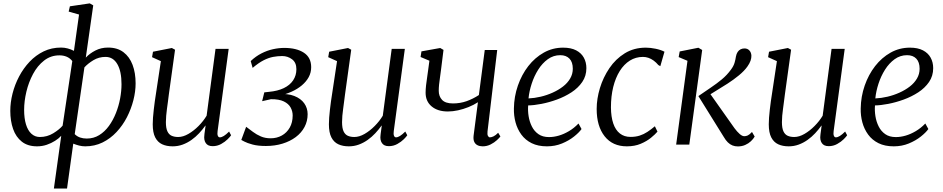

<svg xmlns="http://www.w3.org/2000/svg" viewBox="-20 -836 5454 1110"><path d="M291.5 254 334 -51Q320 -35.5 298.2 -21.8Q276.5 -8 250.2 1Q224 10 194 10Q140.5 10 106.2 -17Q72 -44 55.8 -90.2Q39.5 -136.5 39.5 -195Q39.5 -244 52.5 -295.2Q65.5 -346.5 90.5 -394Q115.5 -441.5 151.2 -479.2Q187 -517 232.5 -539Q278 -561 333 -561Q352.5 -561 371.2 -556Q390 -551 407.5 -542L437 -752L377 -769L384 -799.5L499 -816.5L519 -805L476 -503Q498.5 -527 531.5 -544Q564.5 -561 604.5 -561Q658.5 -561 693.8 -534.2Q729 -507.5 746.5 -461Q764 -414.5 764 -354Q764 -307 751 -256.2Q738 -205.5 713.8 -158.2Q689.5 -111 653.8 -72.8Q618 -34.5 572.5 -12.2Q527 10 472.5 10Q455 10 437.2 5.5Q419.5 1 403.5 -5.5L367.5 254ZM342 -109.5 398 -483Q384 -500.5 365.2 -508.2Q346.5 -516 323.5 -516Q273.5 -516 235 -486Q196.5 -456 171 -408.2Q145.5 -360.5 132.5 -305.8Q119.5 -251 119.5 -201Q119.5 -152 130.2 -116.8Q141 -81.5 161.5 -62.8Q182 -44 210.5 -44Q252.5 -44 287.8 -65.5Q323 -87 342 -109.5ZM468 -446.5 412 -60.5Q425.5 -47 443 -41Q460.5 -35 481.5 -35Q521.5 -35 553.5 -54.8Q585.5 -74.5 609.8 -108Q634 -141.5 650.2 -182.5Q666.5 -223.5 674.5 -266.8Q682.5 -310 682.5 -349Q682.5 -424 658.2 -465.5Q634 -507 590 -507Q551.5 -507 520 -488Q488.5 -469 468 -446.5Z M978 10Q943 10 917.2 -2Q891.5 -14 877.2 -41.8Q863 -69.5 863 -117.5Q863 -134 864.5 -156Q866 -178 869 -202.5Q872 -227 875 -250.5Q878 -274 881.5 -293.5L910 -482.5L859 -505.5L864.5 -537L973.5 -558.5L992 -548.5L956 -289Q953.5 -268.5 950.8 -247.8Q948 -227 945.2 -206.8Q942.5 -186.5 940.8 -167Q939 -147.5 939 -130Q939 -95.5 947.8 -76.8Q956.5 -58 972.5 -51Q988.5 -44 1010 -44Q1038.5 -44 1069.2 -61.8Q1100 -79.5 1127.8 -107.5Q1155.5 -135.5 1174.5 -167L1226 -553.5H1302L1238 -78.5Q1235.5 -60.5 1239.2 -51.2Q1243 -42 1251 -42Q1261 -42 1274 -50Q1287 -58 1304.5 -75.5L1316 -54Q1311.5 -46.5 1296.2 -31.2Q1281 -16 1258.5 -3.5Q1236 9 1209.5 9Q1181.5 9 1169.5 -9Q1157.5 -27 1161.5 -55Q1161.5 -57 1162.2 -63Q1163 -69 1164.2 -77.5Q1165.5 -86 1166.5 -94.5Q1167.5 -103 1168.5 -109.5L1167.5 -110Q1151 -87 1131 -65.5Q1111 -44 1087 -27Q1063 -10 1035.8 0Q1008.5 10 978 10Z M1517 8Q1471 8 1439.8 -0.5Q1408.5 -9 1392.2 -17.8Q1376 -26.5 1375 -27L1403 -103Q1422 -89 1442.5 -73.5Q1463 -58 1488.2 -47.2Q1513.5 -36.5 1544.5 -36.5Q1580.5 -36.5 1609.2 -52.5Q1638 -68.5 1655 -98.2Q1672 -128 1672 -168.5Q1672 -193 1660 -214.8Q1648 -236.5 1620.5 -249.8Q1593 -263 1546.5 -262.5L1495.5 -251L1508 -302L1535 -305Q1585 -309.5 1620.5 -326.5Q1656 -343.5 1674.8 -371.8Q1693.5 -400 1693.5 -436Q1693.5 -474.5 1668.5 -493.2Q1643.5 -512 1611.5 -512Q1585 -512 1558.8 -507Q1532.5 -502 1504 -487.5Q1475.5 -473 1440.5 -443.5L1429.5 -483Q1458.5 -510.5 1491.2 -527.2Q1524 -544 1558 -551.5Q1592 -559 1623.5 -559Q1694.5 -559 1736.8 -531.2Q1779 -503.5 1779 -447.5Q1779 -416.5 1764.8 -390.2Q1750.5 -364 1725 -342.5Q1699.5 -321 1664.8 -305.5Q1630 -290 1589.5 -281.5L1590.5 -291.5Q1643.5 -296 1681.2 -281.2Q1719 -266.5 1738.8 -238.8Q1758.5 -211 1758.5 -176Q1758.5 -135.5 1740.5 -101.8Q1722.5 -68 1689.8 -43.5Q1657 -19 1613 -5.5Q1569 8 1517 8Z M1996.5 10Q1961.5 10 1935.8 -2Q1910 -14 1895.8 -41.8Q1881.5 -69.5 1881.5 -117.5Q1881.5 -134 1883 -156Q1884.5 -178 1887.5 -202.5Q1890.5 -227 1893.5 -250.5Q1896.5 -274 1900 -293.5L1928.5 -482.5L1877.5 -505.5L1883 -537L1992 -558.5L2010.5 -548.5L1974.5 -289Q1972 -268.5 1969.2 -247.8Q1966.5 -227 1963.8 -206.8Q1961 -186.5 1959.2 -167Q1957.5 -147.5 1957.5 -130Q1957.5 -95.5 1966.2 -76.8Q1975 -58 1991 -51Q2007 -44 2028.5 -44Q2057 -44 2087.8 -61.8Q2118.5 -79.5 2146.2 -107.5Q2174 -135.5 2193 -167L2244.5 -553.5H2320.5L2256.5 -78.5Q2254 -60.5 2257.8 -51.2Q2261.5 -42 2269.5 -42Q2279.5 -42 2292.5 -50Q2305.5 -58 2323 -75.5L2334.5 -54Q2330 -46.5 2314.8 -31.2Q2299.5 -16 2277 -3.5Q2254.5 9 2228 9Q2200 9 2188 -9Q2176 -27 2180 -55Q2180 -57 2180.8 -63Q2181.5 -69 2182.8 -77.5Q2184 -86 2185 -94.5Q2186 -103 2187 -109.5L2186 -110Q2169.5 -87 2149.5 -65.5Q2129.5 -44 2105.5 -27Q2081.5 -10 2054.2 0Q2027 10 1996.5 10Z M2544 -547.5 2529.5 -431.5Q2527 -410.5 2523.8 -389Q2520.5 -367.5 2518.5 -347.8Q2516.5 -328 2516.5 -311Q2516.5 -279 2535.8 -258.5Q2555 -238 2599 -238Q2640.5 -238 2677.8 -251.2Q2715 -264.5 2748.5 -286.5L2782.5 -547H2854.5L2798.5 -76.5Q2796.5 -58.5 2801 -50.2Q2805.5 -42 2812 -42Q2821.5 -42 2833.8 -48Q2846 -54 2860 -68.5L2873 -47Q2867.5 -39.5 2852.8 -25.8Q2838 -12 2816.5 -1Q2795 10 2770.5 10Q2753.5 10 2740.5 3.5Q2727.5 -3 2721.5 -16.5Q2715.5 -30 2718 -52L2743 -245Q2718.5 -229 2688.8 -217Q2659 -205 2628.2 -198.2Q2597.5 -191.5 2569 -191.5Q2510.5 -191.5 2475.5 -220.8Q2440.5 -250 2440.5 -300Q2440.5 -319 2443.2 -343.2Q2446 -367.5 2449.8 -392Q2453.5 -416.5 2456 -436.5L2462.5 -485L2411.5 -506.5L2416.5 -539L2525 -558.5Z M3342 -90Q3328 -70 3298.5 -46.5Q3269 -23 3229 -6.5Q3189 10 3142 10Q3090.5 10 3053.8 -8.2Q3017 -26.5 2994 -58Q2971 -89.5 2960.5 -128.5Q2950 -167.5 2951 -209Q2952 -278 2974 -341.2Q2996 -404.5 3034.2 -453.8Q3072.5 -503 3123.8 -531.8Q3175 -560.5 3235.5 -560.5Q3281 -560.5 3310.8 -545Q3340.5 -529.5 3355.2 -502.8Q3370 -476 3370 -442Q3370 -397 3346.2 -362.2Q3322.5 -327.5 3283.8 -302.2Q3245 -277 3199.8 -260.5Q3154.5 -244 3110.5 -235.5Q3066.5 -227 3033.5 -226.5Q3031 -196.5 3036 -164.5Q3041 -132.5 3054.8 -105Q3068.5 -77.5 3092.8 -60.5Q3117 -43.5 3154 -43.5Q3181.5 -43.5 3210.8 -52Q3240 -60.5 3269.2 -77.8Q3298.5 -95 3324.5 -122ZM3219 -517Q3179.5 -517 3147.2 -493.8Q3115 -470.5 3091.5 -433.2Q3068 -396 3053.8 -352.2Q3039.5 -308.5 3035.5 -267Q3070 -268.5 3106 -277Q3142 -285.5 3175.2 -300.5Q3208.5 -315.5 3234.8 -335.8Q3261 -356 3276.2 -382Q3291.5 -408 3291.5 -438.5Q3291.5 -477 3272.2 -497Q3253 -517 3219 -517Z M3604 10Q3521.5 10 3475.5 -48.2Q3429.5 -106.5 3429.5 -206Q3429.5 -264.5 3448.2 -326.5Q3467 -388.5 3503 -441.8Q3539 -495 3592 -527.8Q3645 -560.5 3713.5 -560.5Q3740 -560.5 3770.2 -554.2Q3800.5 -548 3821.5 -537L3797.5 -453.5L3786 -460Q3773.5 -475 3758.8 -485.8Q3744 -496.5 3728.5 -501.8Q3713 -507 3697 -507Q3655.5 -507 3621.5 -485.8Q3587.5 -464.5 3563 -425.5Q3538.5 -386.5 3525.2 -333Q3512 -279.5 3512 -215Q3512.5 -160 3525.5 -122Q3538.5 -84 3563.8 -64.2Q3589 -44.5 3625 -44.5Q3654.5 -44.5 3678 -52Q3701.5 -59.5 3722.8 -73.5Q3744 -87.5 3766 -106L3781 -75Q3768 -59.5 3743.5 -39.5Q3719 -19.5 3684.2 -4.8Q3649.5 10 3604 10Z M3889 0 3954.5 -484.5 3903.5 -506 3909.5 -538.5 4017.5 -560 4039.5 -547 3965 0ZM4245.5 10.5Q4229 10.5 4214.5 4.8Q4200 -1 4187.8 -13Q4175.5 -25 4164.5 -44L4017.5 -280.5Q4055 -306.5 4089.2 -329.5Q4123.5 -352.5 4153.2 -377.2Q4183 -402 4205.5 -433Q4221 -453.5 4226.8 -473.5Q4232.5 -493.5 4234.5 -509Q4237.5 -525 4244.5 -535.5Q4251.5 -546 4261.8 -551Q4272 -556 4284 -556Q4301.5 -556 4312.2 -544.5Q4323 -533 4324 -514.5Q4324.5 -500.5 4319 -484.8Q4313.5 -469 4301 -451.5Q4283 -426 4252 -400.5Q4221 -375 4186.5 -352.8Q4152 -330.5 4121.8 -312.5Q4091.5 -294.5 4075 -283.5L4074.5 -309.5L4226.5 -94.5Q4241 -75 4255.8 -61.8Q4270.5 -48.5 4283 -48.5Q4293 -48.5 4303 -53Q4313 -57.5 4327.5 -73L4343 -46.5Q4335 -32.5 4321.2 -19.5Q4307.5 -6.5 4288.2 2Q4269 10.5 4245.5 10.5Z M4539.5 10Q4504.5 10 4478.8 -2Q4453 -14 4438.8 -41.8Q4424.5 -69.5 4424.5 -117.5Q4424.5 -134 4426 -156Q4427.5 -178 4430.5 -202.5Q4433.5 -227 4436.5 -250.5Q4439.5 -274 4443 -293.5L4471.5 -482.5L4420.5 -505.5L4426 -537L4535 -558.5L4553.5 -548.5L4517.5 -289Q4515 -268.5 4512.2 -247.8Q4509.5 -227 4506.8 -206.8Q4504 -186.5 4502.2 -167Q4500.5 -147.5 4500.5 -130Q4500.5 -95.5 4509.2 -76.8Q4518 -58 4534 -51Q4550 -44 4571.5 -44Q4600 -44 4630.8 -61.8Q4661.5 -79.5 4689.2 -107.5Q4717 -135.5 4736 -167L4787.5 -553.5H4863.5L4799.5 -78.5Q4797 -60.5 4800.8 -51.2Q4804.5 -42 4812.5 -42Q4822.5 -42 4835.5 -50Q4848.5 -58 4866 -75.5L4877.5 -54Q4873 -46.5 4857.8 -31.2Q4842.5 -16 4820 -3.5Q4797.5 9 4771 9Q4743 9 4731 -9Q4719 -27 4723 -55Q4723 -57 4723.8 -63Q4724.5 -69 4725.8 -77.5Q4727 -86 4728 -94.5Q4729 -103 4730 -109.5L4729 -110Q4712.5 -87 4692.5 -65.5Q4672.5 -44 4648.5 -27Q4624.5 -10 4597.2 0Q4570 10 4539.5 10Z M5347 -90Q5333 -70 5303.5 -46.5Q5274 -23 5234 -6.5Q5194 10 5147 10Q5095.5 10 5058.8 -8.2Q5022 -26.5 4999 -58Q4976 -89.5 4965.5 -128.5Q4955 -167.5 4956 -209Q4957 -278 4979 -341.2Q5001 -404.5 5039.2 -453.8Q5077.5 -503 5128.8 -531.8Q5180 -560.5 5240.5 -560.5Q5286 -560.5 5315.8 -545Q5345.5 -529.5 5360.2 -502.8Q5375 -476 5375 -442Q5375 -397 5351.2 -362.2Q5327.5 -327.5 5288.8 -302.2Q5250 -277 5204.8 -260.5Q5159.5 -244 5115.5 -235.5Q5071.5 -227 5038.5 -226.5Q5036 -196.5 5041 -164.5Q5046 -132.5 5059.8 -105Q5073.5 -77.5 5097.8 -60.5Q5122 -43.5 5159 -43.5Q5186.5 -43.5 5215.8 -52Q5245 -60.5 5274.2 -77.8Q5303.5 -95 5329.5 -122ZM5224 -517Q5184.5 -517 5152.2 -493.8Q5120 -470.5 5096.5 -433.2Q5073 -396 5058.8 -352.2Q5044.5 -308.5 5040.5 -267Q5075 -268.5 5111 -277Q5147 -285.5 5180.2 -300.5Q5213.5 -315.5 5239.8 -335.8Q5266 -356 5281.2 -382Q5296.5 -408 5296.5 -438.5Q5296.5 -477 5277.2 -497Q5258 -517 5224 -517Z"/></svg>

Font: Merriweather 36pt Light
Style: Italic
Weight: 300
Italic angle: -7.8°
Version: Version 2.101